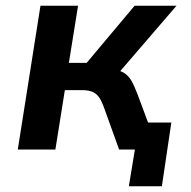

<svg xmlns="http://www.w3.org/2000/svg" viewBox="-20 -521 667 669"><path d="M429 128 450 0H407L422 -94H577L544 128ZM42 0 121 -501H252L220 -302H282L449 -501H595L379 -250L370 -281Q398 -276 413 -266.5Q428 -257 438 -239.5Q448 -222 459 -193L531 0H395L341 -150Q333 -171 324.5 -183Q316 -195 302 -201Q288 -207 265 -207H206L173 0Z"/></svg>

Font: Nunito Sans 7pt SemiCondensed
Style: Bold Italic
Weight: 700
Width: 4
Italic angle: -9°
Designer: Vernon Adams
Foundry: Vernon Adams
Version: Version 3.101;gftools[0.9.27]